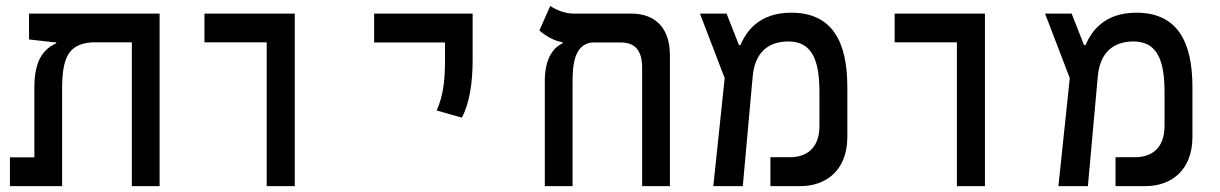

<svg xmlns="http://www.w3.org/2000/svg" viewBox="-20 -632 4142 652"><path d="M522 0V-585.9H78.6V-498L165 -488.3H170.9V-484.9C128.9 -465.8 96.7 -428.7 96.7 -335.4V-97.7H13.7V0H190.9V-326.2C190.9 -428.7 207.5 -482.9 293 -488.3H427.7V0Z M885.7 0H981V-585.9H674.3V-488.3H885.7Z M1548.3 -232.4C1574.7 -281.2 1585 -352.5 1585 -428.2V-585.9H1250.5V-487.8H1491.2V-428.2C1491.2 -352.5 1483.9 -304.7 1462.9 -256.8Z M2254.9 -444.3C2254.9 -535.2 2207.5 -585.9 2122.6 -585.9H1926.3C1895 -585.9 1863.3 -601.6 1848.6 -611.8L1811.5 -528.3C1829.6 -513.2 1858.9 -493.2 1890.1 -488.8V-484.4C1856 -470.2 1830.1 -427.2 1830.1 -359.4V0H1924.3V-350.1C1924.3 -400.9 1926.3 -481 1990.2 -487.8H2087.9C2136.7 -487.8 2160.6 -460.4 2160.6 -401.9V0H2254.9Z M2402.3 0H2502.4L2536.1 -373.5C2543.5 -452.1 2587.4 -491.2 2657.2 -491.2C2738.8 -491.2 2762.7 -425.8 2762.7 -318.8V-204.6C2762.7 -125 2714.8 -98.1 2662.6 -98.1H2596.2V0H2698.2C2785.2 0 2857.4 -53.7 2857.4 -167V-336.4C2857.4 -491.2 2805.7 -588.9 2667 -588.9C2559.1 -588.9 2514.6 -526.9 2494.6 -479H2489.3L2447.3 -585.9H2356.9L2440.9 -366.7Z M3229.5 0H3324.7V-585.9H3018.1V-488.3H3229.5Z M3574.2 0H3674.3L3708 -373.5C3715.3 -452.1 3759.3 -491.2 3829.1 -491.2C3910.6 -491.2 3934.6 -425.8 3934.6 -318.8V-204.6C3934.6 -125 3886.7 -98.1 3834.5 -98.1H3768.1V0H3870.1C3957 0 4029.3 -53.7 4029.3 -167V-336.4C4029.3 -491.2 3977.5 -588.9 3838.9 -588.9C3731 -588.9 3686.5 -526.9 3666.5 -479H3661.1L3619.1 -585.9H3528.8L3612.8 -366.7Z"/></svg>

Font: CaskaydiaCove Nerd Font
Style: Regular
Weight: 400
Designer: Aaron Bell
Foundry: Saja Typeworks
Version: Version 2111.1;Nerd Fonts 2.3.3